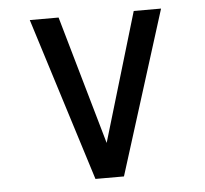

<svg xmlns="http://www.w3.org/2000/svg" viewBox="-44 -597 689 644"><g transform="rotate(-5 300.0 -275.0)"><path d="M79 -550H176L300 -117L429 -550H521L348 0H252Z"/></g></svg>

Font: JuliaMono Latin
Style: Regular
Weight: 400
Monospace: yes
Designer: cormullion
Foundry: corm
Version: Version 0.049; ttfautohint (v1.8.4)